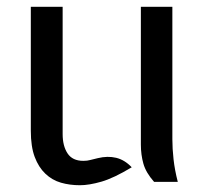

<svg xmlns="http://www.w3.org/2000/svg" viewBox="-20 -537 627 567"><path d="M435 0Q411 -27 403.5 -53.5Q396 -80 396 -110V-517H489V-126Q489 -98 492.5 -66.5Q496 -35 505 0ZM165 -141Q165 -106 179.5 -84Q194 -62 226 -62Q238 -62 246.5 -64.5Q255 -67 269 -70Q298 -77 323 -71Q348 -65 369 -43Q316 -11 279.5 -0.5Q243 10 216 10Q186 10 160 2.5Q134 -5 114 -24Q94 -43 82.5 -73.5Q71 -104 71 -151V-517H165Z"/></svg>

Font: Expletus Sans
Style: Regular
Weight: 400
Designer: Jasper de Waard
Foundry: Designtown
Version: Version 7.028